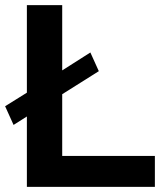

<svg xmlns="http://www.w3.org/2000/svg" viewBox="-22 -730 636 750"><path d="M583 -121H221V-362L364 -452L331 -525L221 -455V-710H83V-368L-2 -315L31 -242L83 -275V0H583Z"/></svg>

Font: RT Raleway Bold
Style: Regular
Weight: 400
Designer: Matt McInerney, Pablo Impallari, Rodrigo Fuenzalida — Edited by Milan Moffatt in April 2016
Foundry: Matt McInerney, Pablo Impallari, Rodrigo Fuenzalida — Edited by Milan Moffatt in April 2016
Version: Version 3.001